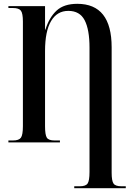

<svg xmlns="http://www.w3.org/2000/svg" viewBox="-20 -746 702 1006"><path d="M369 240V230H398Q429 230 439 215.5Q449 201 449 155V-496Q449 -591 423.5 -640Q398 -689 338 -689Q279 -689 247.5 -635.5Q216 -582 216 -479V-85Q216 -39 225.5 -24.5Q235 -10 266 -10H294V0H24V-10H48Q79 -10 89.5 -24.5Q100 -39 100 -85V-633Q100 -676 89.5 -690Q79 -704 48 -704H24V-714H216V-591H218Q238 -655 276.5 -690.5Q315 -726 385 -726Q565 -726 565 -498V159Q565 202 575 216Q585 230 616 230H639V240Z"/></svg>

Font: Noto Serif Display ExtraCondensed SemiBold
Style: Regular
Weight: 600
Width: 2
Designer: Monotype Design Team
Foundry: Monotype Imaging Inc.
Version: Version 2.009